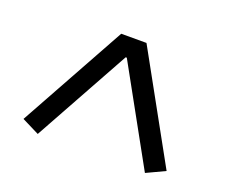

<svg xmlns="http://www.w3.org/2000/svg" viewBox="-78 -814 756 643"><g transform="rotate(20 300.0 -492.5)"><path d="M489 -287 300 -629H296L107 -287L45 -318L255 -698H345L555 -318Z"/></g></svg>

Font: iA Writer Quattro V
Style: Regular
Weight: 400
Designer: Mike Abbink, Paul van der Laan, Pieter van Rosmalen, Oliver Reichenstein
Foundry: Information Architects Inc.
Version: Version 2.000